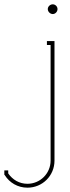

<svg xmlns="http://www.w3.org/2000/svg" viewBox="-163 -654 325 888"><path d="M58 -612C58 -600 69 -589 81 -589C93 -589 103 -600 103 -612C103 -624 93 -634 81 -634C69 -634 58 -624 58 -612ZM54 -464V-446H71V89C71 148 23 196 -36 196C-74 196 -105 177 -125 148V134H-143V154L-141 156C-119 191 -81 214 -36 214C33 214 89 159 89 89V-464Z"/></svg>

Font: Rawengulk
Style: Light
Weight: 300
Version: Version 0.9